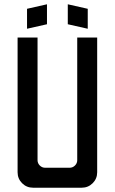

<svg xmlns="http://www.w3.org/2000/svg" viewBox="-20 -875 535 895"><path d="M106 -741V-834L199 -855V-762ZM389 -741 296 -762V-855L389 -834ZM134 0Q104 0 83 -21Q62 -42 62 -72V-700H155V-128Q155 -114 165.5 -103.5Q176 -93 191 -93H304Q319 -93 329.5 -103.5Q340 -114 340 -128V-700H433V-72Q433 -42 412 -21Q391 0 361 0Z"/></svg>

Font: Odibee Sans
Style: Regular
Weight: 400
Designer: James Barnard - Barnard Co. Limited
Version: Version 2.001; ttfautohint (v1.8.3)